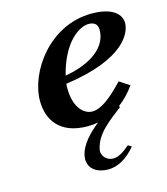

<svg xmlns="http://www.w3.org/2000/svg" viewBox="-100 -522 701 808"><g transform="rotate(-15 250.0 -118.0)"><path d="M389 -370C389 -273 275 -232 201 -220C236 -360 311 -405 350 -405C373 -405 389 -395 389 -370ZM393 140 378 131C351 153 329 169 305 169C278 169 258 148 258 125C258 123 258 120 259 117C272 51 334 9 388 -33L384.3 -37.8C409.7 -56.5 432.8 -80.6 454 -110L410 -139C350 -75 307 -45 271 -45C236 -45 194 -80 194 -167C194 -171 194 -178 195 -186C465 -224 500 -332 500 -369C500 -405 469 -444 373 -444C190 -444 69 -271 69 -145C69 -58 119 10 235 10C251.1 10 266.6 8.8 281.5 6.2C237.7 40.8 199.9 81.7 191 124C190 130 189 136 189 141C189 185 226 208 273 208C314 208 356 185 393 140Z"/></g></svg>

Font: Linux Libertine O
Style: Bold Italic
Weight: 700
Italic angle: -11.5°
Designer: Philipp H. Poll
Foundry: Philipp H. Poll
Version: Version 4.1.0